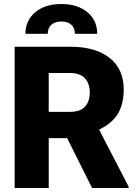

<svg xmlns="http://www.w3.org/2000/svg" viewBox="-20 -946 692 966"><path d="M317.9 -251H225.1V0H53.7V-710.9H333.5Q460 -710.9 531.2 -654.8Q602.5 -598.6 602.5 -496.1Q602.5 -421.9 572.5 -373Q542.5 -324.2 478.5 -293.9L627 -7.3V0H443.4ZM225.1 -383.3H333.5Q382.3 -383.3 407 -408.9Q431.6 -434.6 431.6 -480.5Q431.6 -526.4 406.7 -552.5Q381.8 -578.6 333.5 -578.6H225.1ZM356.9 -775.9Q356.9 -805.2 339.1 -821.5Q321.3 -837.9 289.1 -837.9Q256.8 -837.9 238.5 -821.5Q220.2 -805.2 220.2 -775.9H107.9Q107.9 -842.8 157.2 -884.3Q206.5 -925.8 289.1 -925.8Q370.1 -925.8 419.7 -884.5Q469.2 -843.3 469.2 -775.9Z"/></svg>

Font: Roboto Black
Style: Regular
Weight: 900
Designer: Google
Version: Version 2.134; 2016